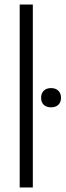

<svg xmlns="http://www.w3.org/2000/svg" viewBox="-20 -828 290 848"><path d="M67 0V-808H125V0ZM161.5 -396Q161.5 -415.5 173.2 -427.2Q185 -439 205.5 -439Q226 -439 237.8 -427.2Q249.5 -415.5 249.5 -396Q249.5 -376.5 237.8 -365.2Q226 -354 205.5 -354Q185 -354 173.2 -365.2Q161.5 -376.5 161.5 -396Z"/></svg>

Font: Encode Sans Condensed Light
Style: Regular
Weight: 300
Width: 3
Designer: Multiple Designers
Foundry: Impallari Type
Version: Version 2.000